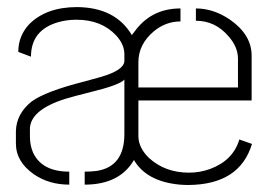

<svg xmlns="http://www.w3.org/2000/svg" viewBox="-20 -528 739 548"><path d="M25.4 -118.2Q25.4 -66.4 77.1 -30.3Q120.1 -1 177.7 -1V-38.1Q99.6 -38.1 74.2 -92.8Q65.4 -113.3 65.4 -138.7V-158.2Q64.5 -213.9 167 -246.1Q189.5 -252.9 236.3 -264.6Q321.3 -285.2 335 -300.8V-145.5Q335 -51.8 254.9 -40Q239.3 -38.1 221.7 -38.1V-1Q321.3 -1 362.3 -71.3Q398.4 -9.8 493.2 -1Q505.9 0 517.6 0Q664.1 -1 699.2 -117.2L663.1 -129.9Q645.5 -70.3 580.1 -45.9Q550.8 -35.2 519.5 -35.2Q451.2 -35.2 405.3 -77.1Q376 -105.5 375 -137.7V-241.2H698.2V-369.1Q698.2 -428.7 636.7 -471.7Q589.8 -503.9 539.1 -503.9V-468.8Q594.7 -468.8 632.8 -423.8Q659.2 -393.6 659.2 -360.4V-278.3H375V-350.6Q375 -401.4 418.9 -438.5Q453.1 -466.8 495.1 -466.8V-503.9Q410.2 -503.9 362.3 -435.5Q358.4 -431.6 356.4 -427.7Q309.6 -506.8 200.2 -507.8Q111.3 -507.8 62.5 -458Q32.2 -424.8 32.2 -379.9L68.4 -366.2Q68.4 -442.4 146.5 -464.8Q170.9 -471.7 198.2 -471.7Q269.5 -471.7 311.5 -426.8Q335 -401.4 335 -373V-354.5Q335 -328.1 268.6 -308.6Q253.9 -304.7 222.7 -295.9Q110.4 -267.6 70.3 -238.3Q26.4 -203.1 25.4 -153.3Z"/></svg>

Font: Post No Bills Colombo
Style: Light
Weight: 400
Designer: Kosala Senevirathne, Siva Puranthara, Lasantha Premarathna, Tharique Azeez
Foundry: Mooniak
Version: Version 1.220 ; ttfautohint (v1.5)